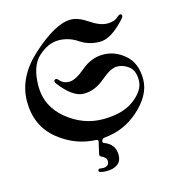

<svg xmlns="http://www.w3.org/2000/svg" viewBox="-133 -827 1042 1156"><g transform="rotate(-15 388.5 -249.0)"><path d="M33.2 -308.6Q33.2 -460 168.5 -583Q317.9 -718.3 413.1 -718.3Q460.4 -718.3 519 -678.2Q577.6 -638.2 623.3 -638.2Q668.9 -638.2 691.4 -661.1Q701.7 -671.4 710 -671.4Q720.7 -671.4 720.7 -660.6Q720.7 -652.8 710.9 -642.1Q622.1 -543.5 552.2 -543.5Q482.4 -543.5 428.5 -580.1Q374.5 -616.7 310.1 -616.7Q245.6 -616.7 184.6 -561Q123.5 -505.4 123.5 -379.9Q123.5 -254.4 224.9 -171.4Q326.2 -88.4 450 -88.4Q573.7 -88.4 645.3 -143.1Q716.8 -197.8 716.8 -259.5Q716.8 -321.3 682.6 -347.2Q648.4 -373 609.6 -373Q570.8 -373 508.5 -319.8Q446.3 -266.6 377.4 -266.6Q308.6 -266.6 230.5 -368.7Q224.1 -377 224.1 -382.8Q224.1 -395.5 236.3 -395.5Q243.7 -395.5 252 -385.3Q273.4 -358.9 311.8 -358.9Q350.1 -358.9 412.1 -411.6Q474.1 -464.4 548.1 -464.4Q622.1 -464.4 682.6 -412.1Q743.7 -359.4 743.7 -259.3Q743.7 -159.2 639.6 -68.4Q549.3 10.3 429.7 20.5Q413.6 22 409.7 37.1L409.2 39.1Q408.7 41 408.7 43.5Q408.7 48.3 416.5 51.3Q482.9 75.7 482.9 143.1Q482.9 181.2 457.3 200.2Q431.6 219.2 390.1 219.2Q367.7 219.2 351.6 214.8Q340.8 211.9 340.8 205.6Q340.8 193.4 351.6 193.4Q356 193.4 360.4 194.6Q364.7 195.8 376 195.8Q387.2 195.8 398.9 188.5Q410.6 181.2 410.6 160.2Q410.6 139.2 377.9 125Q370.1 121.6 370.1 113.3Q370.1 110.4 370.6 108.4L387.2 35.6Q387.7 33.7 387.7 30.8Q387.7 22 373.5 21.5Q246.1 16.1 142.6 -67.4Q33.2 -156.7 33.2 -308.6Z"/></g></svg>

Font: UnifrakturMaguntia
Style: Book
Weight: 400
Designer: j. 'mach' wust, Gerrit Ansmann, Georg Duffner, based on a font by Peter Wiegel, original typeface by Carl Albert Fahrenw
Version: Version 2017-03-19